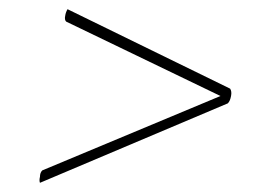

<svg xmlns="http://www.w3.org/2000/svg" viewBox="-20 -498 572 418"><path d="M67 -100Q65 -105 67 -113Q67 -122 72 -127L460 -289L124 -451Q120 -455 122 -464Q123 -471 127 -478L481 -305Q485 -299 483 -289Q481 -278 476 -273Z"/></svg>

Font: Petrona Thin
Style: Italic
Weight: 100
Italic angle: -9°
Designer: Ringo R. Seeber
Foundry: Ringo R. Seeber
Version: Version 2.001; ttfautohint (v1.8.3)